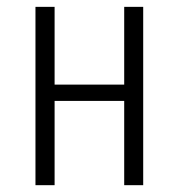

<svg xmlns="http://www.w3.org/2000/svg" viewBox="-20 -543 524 563"><path d="M344.2 0V-247.1H140.1V0H84V-522.9H140.1V-294.9H344.2V-522.9H399.9V0Z"/></svg>

Font: Fira Sans Compressed Light
Style: Regular
Weight: 300
Width: 1
Designer: Carrois Corporate & Edenspiekermann AG
Foundry: Carrois Corporate GbR & Edenspiekermann AG
Version: Version 4.203;PS 004.203;hotconv 1.0.88;makeotf.lib2.5.64775